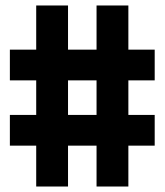

<svg xmlns="http://www.w3.org/2000/svg" viewBox="-20 -680 600 700"><path d="M544 -149H448V0H332V-149H228V0H112V-149H16V-261H112V-387H16V-499H112V-660H228V-499H332V-660H448V-499H544V-387H448V-261H544ZM332 -261V-387H228V-261Z"/></svg>

Font: Titillium Web[RUS by Daymarius]
Style: Bold
Weight: 700
Designer: Cyrillization by Daymarius
Foundry: Cyrillization by Daymarius
Version: Version 1.002 September 11, 2018